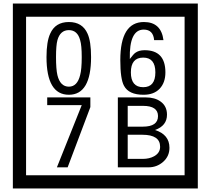

<svg xmlns="http://www.w3.org/2000/svg" viewBox="-20 -980 1195 1090"><path d="M1103 90H53V-960H1103ZM1028 15V-885H128V15ZM497 -656Q497 -442 371 -442Q244 -442 244 -656Q244 -744 265 -789Q294 -855 371 -855Q448 -855 477 -789Q497 -745 497 -656ZM444 -656Q444 -723 435 -752Q420 -809 371 -809Q322 -809 306 -752Q298 -723 298 -656Q298 -587 306 -553Q322 -488 371 -488Q419 -488 435 -554Q444 -587 444 -656ZM919 -569Q919 -511 886.5 -476.5Q854 -442 795 -442Q711 -442 684 -493Q663 -531 663 -639Q663 -855 797 -855Q895 -855 908 -752H855Q850 -812 796 -812Q713 -812 717 -645Q738 -673 748 -680Q768 -695 801 -695Q919 -695 919 -569ZM862 -569Q862 -653 793 -653Q723 -653 723 -569Q723 -485 793 -485Q862 -485 862 -569ZM493 -372 364 -30H303L444 -383H248V-427H493ZM942 -141Q942 -93 906.5 -61.5Q871 -30 823 -30H649V-427H808Q859 -427 891 -404Q928 -378 928 -329Q928 -266 860 -242Q942 -216 942 -141ZM877 -321Q877 -379 792 -379H705V-261H791Q877 -261 877 -321ZM889 -147Q889 -215 788 -215H705V-78H791Q828 -78 855 -93Q889 -112 889 -147Z"/></svg>

Font: Unicode BMP Fallback SIL
Style: Regular
Weight: 400
Foundry: NRSI, SIL International
Version: Version 5.1 Based on Unicode 5.1